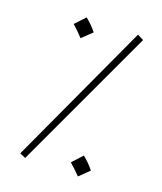

<svg xmlns="http://www.w3.org/2000/svg" viewBox="-131 -772 731 869"><g transform="rotate(20 234.5 -337.5)"><path d="M94 12 66 0 383 -687 413 -672ZM144 -583Q129 -599 118.5 -609.5Q108 -620 93 -633L138 -681Q168 -657 191 -628ZM347 9Q332 -6 321 -16.5Q310 -27 295 -40L340 -89Q371 -64 393 -36Z"/></g></svg>

Font: Noto Sans Arabic ExtCond ExtLt
Style: Regular
Weight: 200
Width: 2
Designer: Monotype Design Team, Nadine Chahine, Nizar Qandah and Khaled Hosny
Foundry: Monotype Imaging Inc.
Version: Version 2.012; ttfautohint (v1.8.4.7-5d5b)